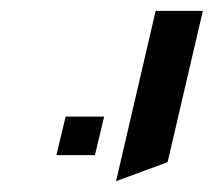

<svg xmlns="http://www.w3.org/2000/svg" viewBox="-20 -620 394 354"><path d="M267 -600H354L289 -321L194 -286ZM101 -405H172L155 -334H84Z"/></svg>

Font: Miedinger
Style: Italic
Weight: 400
Italic angle: -13°
Version: Version 001.000